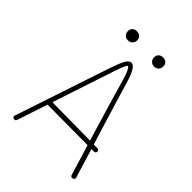

<svg xmlns="http://www.w3.org/2000/svg" viewBox="-244 -986 1119 1119"><g transform="rotate(45 315.5 -426.0)"><path d="M571 -3Q571 3 565 6.5Q559 10 553 10Q545 10 541 1L483 -189L151 -191L89 -4Q87 2 84 4.5Q81 7 75 7Q68 7 64 3.5Q60 0 60 -5L61 -11Q161 -309 196 -416L258 -601Q278 -660 292.5 -685Q307 -710 325 -710Q357 -710 386 -611Q404 -549 423.5 -485.5Q443 -422 463 -356L506 -217H537Q543 -217 546.5 -213Q550 -209 550 -203Q550 -197 546.5 -193Q543 -189 536 -189H515L569 -11Q571 -7 571 -3ZM474 -218Q396 -477 359 -607Q350 -640 339.5 -661Q329 -682 323 -682Q314 -682 288 -604L161 -221ZM179 -826Q179 -842 189.5 -852Q200 -862 217 -862Q234 -862 245 -852Q256 -842 256 -826Q256 -809 245 -798Q234 -787 217 -787Q200 -787 189.5 -798Q179 -809 179 -826ZM395 -826Q395 -842 405.5 -852Q416 -862 433 -862Q450 -862 460.5 -852Q471 -842 471 -826Q471 -809 460.5 -798Q450 -787 433 -787Q416 -787 405.5 -798Q395 -809 395 -826Z"/></g></svg>

Font: Mali ExtraLight
Style: Regular
Weight: 275
Version: Version 1.000; ttfautohint (v1.6)